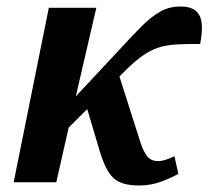

<svg xmlns="http://www.w3.org/2000/svg" viewBox="-20 -560 641 590"><path d="M22 0 130 -536H276L213 -264L343 -403Q384 -448 414.5 -478.5Q445 -509 472.5 -524.5Q500 -540 535 -540Q579 -540 593 -512.5Q607 -485 595 -425Q554 -425 523.5 -423.5Q493 -422 467.5 -414Q442 -406 415 -386.5Q388 -367 352 -330L347 -325L412 -121Q421 -94 432.5 -79.5Q444 -65 466 -65Q477 -65 490.5 -69.5Q504 -74 516 -80L528 -26Q512 -16 478.5 -3Q445 10 407 10Q353 10 328.5 -13Q304 -36 286 -97L248 -225L191 -168L153 0Z"/></svg>

Font: Noto Serif Condensed
Style: Bold Italic
Weight: 700
Width: 3
Italic angle: -12°
Designer: Monotype Design Team
Foundry: Monotype Imaging Inc.
Version: Version 2.014